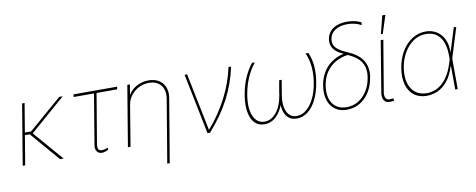

<svg xmlns="http://www.w3.org/2000/svg" viewBox="-76 -1130 4225 1704"><g transform="rotate(-10 2036.5 -278.5)"><path d="M160.2 -545.9 69.3 0H46.9L137.7 -545.9ZM503.9 -545.9 179.7 -263.7 99.6 -264.6 102.5 -287.1H172.9L472.7 -545.9ZM383.8 0 152.3 -269.5 178.7 -274.4 416 0Z M994.1 -545.9 990.2 -522.5H597.7L601.6 -545.9ZM785.2 -545.9H808.6L729.5 -75.2Q726.1 -54.2 728.5 -40.5Q731 -26.9 739.5 -20.8Q748 -14.6 763.7 -14.6Q776.4 -14.2 790.3 -17.8Q804.2 -21.5 816.4 -28.3L819.3 -8.8Q805.2 -1 789.3 3.7Q773.4 8.3 759.8 8.8Q731 8.3 715.6 -13.2Q700.2 -34.7 706.1 -69.3Z M1079.1 -366.2 1018.6 0H995.1L1085.9 -545.9H1109.4L1094.7 -459H1097.7Q1123.5 -501.5 1171.9 -527.1Q1220.2 -552.7 1276.4 -552.7Q1331.5 -552.7 1369.6 -529.1Q1407.7 -505.4 1424.3 -463.4Q1440.9 -421.4 1431.6 -366.2L1335.9 204.1H1313.5L1409.2 -366.2Q1420.4 -439 1384.8 -484.4Q1349.1 -529.8 1276.4 -530.3Q1228.5 -530.3 1186.3 -509Q1144 -487.8 1115.5 -450.9Q1086.9 -414.1 1079.1 -366.2Z M1712.4 0 1602.1 -545.9H1624.5L1730 -28.3H1731.9Q1782.2 -85.4 1824.7 -148.4Q1867.2 -211.4 1901.4 -277.6Q1935.5 -343.8 1959.7 -411.4Q1983.9 -479 1997.6 -545.9H2021Q1989.7 -397 1919.7 -262.7Q1849.6 -128.4 1734.9 0Z M2209.5 -545.9H2234.9Q2204.6 -507.8 2181.6 -464.6Q2158.7 -421.4 2143.3 -375Q2127.9 -328.6 2119.6 -279.3Q2098.6 -155.8 2130.1 -84.2Q2161.6 -12.7 2230 -12.7Q2290.5 -12.7 2336.4 -68.8Q2382.3 -125 2397.9 -218.8L2420.4 -352.5H2442.9L2425.3 -247.1Q2411.6 -164.6 2383.8 -107.2Q2356 -49.8 2316.2 -20Q2276.4 9.8 2226.1 9.8Q2144 9.8 2109.4 -68.1Q2074.7 -146 2096.2 -277.3Q2109.4 -356.9 2137.9 -424.1Q2166.5 -491.2 2209.5 -545.9ZM2691.9 -545.9H2717.3Q2742.2 -491.2 2748.3 -424.1Q2754.4 -356.9 2740.7 -277.3Q2726.6 -189.9 2694.6 -125.2Q2662.6 -60.5 2616.9 -25.4Q2571.3 9.8 2516.1 9.8Q2466.8 9.8 2436.5 -20Q2406.2 -49.8 2397.5 -107.2Q2388.7 -164.6 2401.9 -247.1L2420.4 -352.5H2442.9L2420.4 -218.8Q2405.3 -125 2432.6 -68.8Q2460 -12.7 2521 -12.7Q2566.4 -12.7 2606.4 -45.2Q2646.5 -77.6 2676.3 -137.5Q2706.1 -197.3 2719.2 -279.3Q2727.1 -328.6 2727.1 -375Q2727.1 -421.4 2718.5 -464.6Q2710 -507.8 2691.9 -545.9Z M2918.5 -634.8Q2928.7 -694.3 2977.1 -727.1Q3025.4 -759.8 3104 -759.8Q3138.7 -759.8 3172.4 -752.2Q3206.1 -744.6 3230 -730.5L3226.1 -707Q3196.3 -723.1 3166.7 -730.2Q3137.2 -737.3 3099.1 -737.3Q3033.7 -737.3 2991.2 -709.2Q2948.7 -681.2 2940.9 -632.8Q2936 -601.6 2946.3 -577.1Q2956.5 -552.7 2986.3 -531.5Q3016.1 -510.3 3069.8 -487.3Q3159.7 -448.7 3196.8 -386.7Q3233.9 -324.7 3220.2 -239.3L3219.2 -235.4Q3207 -161.1 3171.6 -106Q3136.2 -50.8 3084 -20.5Q3031.7 9.8 2967.3 9.8Q2904.3 9.8 2861.8 -21.5Q2819.3 -52.7 2801.8 -108.4Q2784.2 -164.1 2796.4 -237.3V-241.2Q2807.6 -305.2 2837.4 -354.5Q2867.2 -403.8 2914.1 -437Q2960.9 -470.2 3022.9 -484.4V-485.4Q2961.9 -511.2 2936.3 -548.1Q2910.6 -585 2918.5 -634.8ZM2819.8 -241.2 2818.8 -237.3Q2807.6 -168.9 2822.5 -118.4Q2837.4 -67.9 2875.5 -40.3Q2913.6 -12.7 2971.2 -12.7Q3027.3 -12.7 3074.5 -41Q3121.6 -69.3 3153.8 -119.6Q3186 -169.9 3196.8 -235.4L3197.8 -239.3Q3206.5 -293.5 3195.1 -335.4Q3183.6 -377.4 3149.9 -409.9Q3116.2 -442.4 3057.1 -467.8Q2992.2 -458.5 2942.6 -428.5Q2893.1 -398.4 2861.6 -350.8Q2830.1 -303.2 2819.8 -241.2Z M3369.6 -545.9H3393.1L3315.9 -85Q3311 -54.2 3321.5 -34.9Q3332 -15.6 3353 -15.6Q3370.1 -15.6 3380.4 -17.1Q3390.6 -18.6 3391.1 -18.6L3393.1 3.9Q3391.1 4.4 3379.6 5.9Q3368.2 7.3 3349.1 6.8Q3317.9 7.3 3302.5 -18.8Q3287.1 -44.9 3293.5 -85ZM3380.4 -597.7 3421.4 -760.7H3449.7L3397 -597.7Z M3688 11.7Q3618.2 11.2 3572.8 -24.4Q3527.3 -60.1 3510 -123.8Q3492.7 -187.5 3506.3 -271.5Q3520 -353 3557.6 -416.5Q3595.2 -480 3651.1 -516.4Q3707 -552.7 3774.9 -552.7Q3829.1 -552.7 3871.6 -526.9Q3914.1 -501 3938.2 -452.1Q3962.4 -403.3 3960.4 -334H3966.3V-274.4L3967.3 0H3944.8L3942.9 -302.7Q3942.9 -361.3 3930.9 -404.3Q3918.9 -447.3 3896.7 -475.1Q3874.5 -502.9 3842.8 -516.6Q3811 -530.3 3771 -530.3Q3710.9 -530.3 3660.4 -496.1Q3609.9 -461.9 3575.4 -403.3Q3541 -344.7 3528.8 -271.5Q3516.1 -194.3 3532 -135.7Q3547.9 -77.1 3588.9 -44.4Q3629.9 -11.7 3692.9 -11.7Q3726.1 -11.7 3760 -22.9Q3793.9 -34.2 3825.7 -60.5Q3857.4 -86.9 3884.8 -130.4Q3912.1 -173.8 3932.1 -238.3L4027.8 -545.9H4050.3L3965.3 -271.5L3946.8 -211.9H3940.9Q3914.6 -126.5 3873.5 -77.9Q3832.5 -29.3 3784.4 -9Q3736.3 11.2 3688 11.7Z"/></g></svg>

Font: Inter Tight Thin
Style: Italic
Weight: 250
Italic angle: -9.39999°
Designer: Rasmus Andersson
Foundry: rsms
Version: Version 3.004